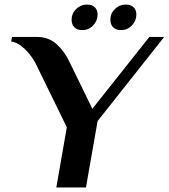

<svg xmlns="http://www.w3.org/2000/svg" viewBox="-20 -822 740 842"><path d="M273 -264 143 -530Q124 -572 92 -604Q60 -636 29 -640L33 -660H142Q193 -660 228 -628.5Q263 -597 285 -550L385 -345L635 -660H700L408 -291L357 0H227ZM294 -736Q294 -763 314 -782.5Q334 -802 361 -802Q384 -802 396 -790Q408 -778 408 -758Q408 -731 388.5 -710.5Q369 -690 341 -690Q318 -690 306 -702.5Q294 -715 294 -736ZM464 -736Q464 -763 484 -782.5Q504 -802 531 -802Q554 -802 566 -790Q578 -778 578 -758Q578 -731 558.5 -710.5Q539 -690 511 -690Q488 -690 476 -702.5Q464 -715 464 -736Z"/></svg>

Font: Philosopher
Style: Bold Italic
Weight: 700
Italic angle: -10°
Designer: Jovanny Lemonad
Foundry: Jovanny Lemonad
Version: Version 2.000